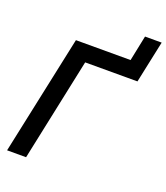

<svg xmlns="http://www.w3.org/2000/svg" viewBox="-154 -967 929 1073"><g transform="rotate(20 310.5 -430.5)"><path d="M15 0 166 -710H491L522 -861H621L568 -611H257L128 0Z"/></g></svg>

Font: Raleway SemiBold
Style: Italic
Weight: 600
Italic angle: -12°
Designer: Matt McInerney, Pablo Impallari, Rodrigo Fuenzalida
Foundry: Matt McInerney, Pablo Impallari, Rodrigo Fuenzalida
Version: Version 4.026